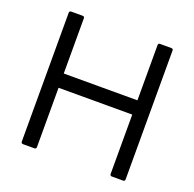

<svg xmlns="http://www.w3.org/2000/svg" viewBox="-128 -867 1012 999"><g transform="rotate(20 377.5 -367.0)"><path d="M101 0Q90 0 90 -11V-724Q90 -734 101 -734H163Q174 -734 174 -724V-418H582V-724Q582 -734 592 -734H655Q665 -734 665 -724V-11Q665 0 655 0H592Q582 0 582 -11V-339H174V-11Q174 0 163 0Z"/></g></svg>

Font: LINE Seed Sans App
Style: Regular
Weight: 400
Designer: LINE VX Design & Dalton Maag Ltd & Sandoll Inc
Foundry: Dalton Maag Ltd
Version: Version 1.003